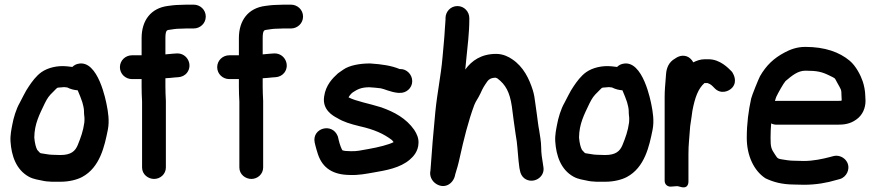

<svg xmlns="http://www.w3.org/2000/svg" viewBox="-20 -742 3754 823"><path d="M282.8 -455.9 267.1 -457.7C225.9 -461.9 185.2 -451.9 157.8 -432.8C135.1 -416.8 117.5 -392.4 103.8 -372C88 -349.8 74 -317.8 64.2 -300.6C49.6 -275.6 37.6 -235.7 32.6 -207C29.5 -189.7 23.2 -163.7 25.1 -135C29.1 -74.9 48.8 -15 103.3 15.3C124.8 27.2 147.5 28.9 159.4 31.9C185.4 38.4 215.6 37 240 37C276.9 37 310.8 28 331.8 16.8C408.8 -24.2 428.2 -115.7 442.3 -186.1C449.9 -224.4 443 -264.1 437.2 -293.1C435.3 -301.9 401.7 -490 313.9 -468.3C304.6 -466 298.6 -463 290 -455C289.5 -455.1 289.1 -455.3 282.8 -455.9ZM205.4 -78.5C195.1 -78.5 188.4 -79.9 181.6 -80.9L156.2 -84.9C152 -85.8 151.8 -85.5 139.7 -99.4C134.1 -109.3 129.1 -127.5 127 -152.4C127.6 -211.3 149.2 -251.2 172.2 -299.6C183.2 -321.4 189.7 -331.2 208.3 -348.8C228.9 -368.4 219.4 -365.7 243.6 -367.6C259.5 -368.9 249.5 -369.1 268.3 -367.1C283.2 -359.6 296.8 -356.2 313 -354.9C320.1 -338.9 328.9 -316.3 332.8 -304.2C336 -293.9 340 -276.4 340 -267C339.7 -255.2 342 -238.4 342 -238C341.9 -231 342.5 -223.5 341.4 -216.3C336.7 -181.2 326.3 -152.2 312.9 -119.5C302.3 -94.7 285.2 -77.5 238.8 -77.5C227 -77.5 217.2 -78.5 205.4 -78.5Z M640.5 25C667.3 25 691 4.2 691 -24.1V-309.4C689.9 -333.3 689 -348.4 689 -370.9V-406.6C701.3 -407.4 717.3 -408.4 731.2 -410.2L743.5 -411C758.8 -411.7 773.2 -419 781.8 -430.4C807.3 -463.8 783 -513 740.5 -513C739.2 -513 739.3 -513 738.5 -513L721.7 -511.9C712.5 -511.3 702.5 -509.8 689 -508.9V-578.5C689 -610.3 695.4 -612 700.9 -613.5C720.4 -616.1 732.4 -619 750.5 -619C759.7 -618.8 769.2 -620 778.5 -620H810.5C837.5 -620 862 -641.4 862 -671C862 -700.6 837.5 -722 810.5 -722H778.5C768.4 -722 760.5 -721.8 748.2 -721C730.7 -720.8 711.3 -718.2 700.5 -716.7C626.6 -707.4 587 -654.5 587 -578.5V-505H545.5C518.5 -505 494 -483.6 494 -454C494 -424.4 518.5 -403 545.5 -403H587V-370.8C587 -346.9 587.7 -331.9 589 -306.6V-24.1C589 5.9 615.3 25 640.5 25Z M1057.5 25C1084.3 25 1108 4.2 1108 -24.1V-309.4C1106.9 -333.3 1106 -348.4 1106 -370.9V-406.6C1118.3 -407.4 1134.3 -408.4 1148.2 -410.2L1160.5 -411C1175.8 -411.7 1190.2 -419 1198.8 -430.4C1224.3 -463.8 1200 -513 1157.5 -513C1156.2 -513 1156.3 -513 1155.5 -513L1138.7 -511.9C1129.5 -511.3 1119.5 -509.8 1106 -508.9V-578.5C1106 -610.3 1112.4 -612 1117.9 -613.5C1137.4 -616.1 1149.4 -619 1167.5 -619C1176.7 -618.8 1186.2 -620 1195.5 -620H1227.5C1254.5 -620 1279 -641.4 1279 -671C1279 -700.6 1254.5 -722 1227.5 -722H1195.5C1185.4 -722 1177.5 -721.8 1165.2 -721C1147.7 -720.8 1128.3 -718.2 1117.5 -716.7C1043.6 -707.4 1004 -654.5 1004 -578.5V-505H962.5C935.5 -505 911 -483.6 911 -454C911 -424.4 935.5 -403 962.5 -403H1004V-370.8C1004 -346.9 1004.7 -331.9 1006 -306.6V-24.1C1006 5.9 1032.3 25 1057.5 25Z M1697.5 -446H1693.2C1658.6 -460.4 1617.6 -466.7 1566.9 -470C1566.9 -470 1565.9 -470 1565.3 -470C1523.3 -470 1478 -462.2 1451.5 -443.6L1430.3 -428.8C1429.7 -428.4 1428.6 -427.5 1427.9 -426.9C1406.1 -407.2 1376 -377.2 1369.4 -328.3C1360.5 -272.1 1406.1 -245.9 1426 -235.8C1452.2 -219.7 1480.7 -211 1521 -201.1C1584.7 -186.9 1624.8 -168.5 1660.3 -141.5C1661.6 -140 1664 -137 1667.2 -132.8C1648.1 -122.4 1601.3 -110.5 1560.3 -103.4C1527.8 -97.7 1506.8 -92.5 1483.5 -94C1483.5 -94 1482.6 -94 1481.9 -94C1464 -94 1455.3 -95.2 1447.8 -97.8C1444.3 -102.2 1436.4 -121.9 1432 -140.9L1428.8 -154.9C1428.6 -155.8 1428.1 -157.4 1427.6 -158.5C1403.9 -217.8 1316.5 -192.8 1328.8 -131.6L1332 -117.8C1334.5 -106.7 1338.1 -96.6 1342.7 -81.2C1362.9 -20.4 1408.6 7.4 1479.6 8C1517.1 9.7 1551.5 2.5 1581.4 -2.6C1633.6 -11.6 1695.5 -21.9 1737.1 -58.3C1751.1 -70.2 1773.2 -93.1 1773.9 -129.3C1774.8 -149.2 1767.2 -167.6 1755.5 -185.5C1720.6 -235 1670.7 -261.8 1614.3 -281.9C1564.1 -297.9 1506.3 -307.8 1474 -324.7C1478.4 -332.8 1485.5 -341.2 1492 -345.9C1512.7 -359.4 1527.9 -367.6 1562.7 -368C1578.7 -366.9 1597.3 -365.6 1611.9 -363.5C1626.8 -361.1 1653.4 -347.3 1685.3 -344.1C1685.9 -344.1 1687 -344 1687.8 -344H1693.3C1719.7 -342.3 1747 -363.3 1747 -394C1747 -423.8 1722 -446 1697.5 -446Z M1889.7 -658.5C1889.7 -648.5 1887.9 -638.8 1886.8 -617.4C1884.7 -575.3 1881.2 -549 1876.9 -496.7C1869.6 -413.9 1854.2 -346.1 1845.9 -261.2C1837.8 -176 1830.7 -95.4 1825.1 -11C1820.3 10.1 1829 34.5 1852.6 48.1C1891 69.4 1925.9 41.1 1931.3 5.5C1938.1 -16.4 1944.9 -38.8 1950.9 -67.5C1967.3 -141.8 1987.5 -223.9 2013.1 -292.2C2021.6 -312.8 2025.8 -313.3 2039.8 -342.3C2049.6 -365 2056.3 -375.2 2069.6 -394C2074.9 -401.3 2084.2 -408.5 2104.5 -409C2105.6 -408.7 2108.2 -407.9 2111.9 -406C2147.5 -379.2 2164.9 -347.3 2174 -286.1C2178.7 -243.4 2185.1 -205.5 2190.1 -167.2L2195.1 -135.2C2199.3 -100.9 2201 -60.5 2206.2 -24C2206.2 -23.6 2206.3 -22.9 2206.4 -22.3L2209 -10.1C2210.6 1.1 2217.4 14.7 2227.6 22.4C2263.9 49.6 2317.1 18.6 2309.3 -25.9L2307.3 -39.2C2303.8 -62.2 2299.7 -83 2299.7 -111.3C2299.9 -123.4 2298.1 -135.1 2296.4 -149.4L2291.2 -183.1C2286.7 -205.7 2285.3 -222.9 2281.4 -250.7L2274.5 -300C2272.4 -319.4 2269.1 -338.2 2264.1 -354.7C2248.4 -404.4 2224 -455.7 2175.3 -488.2C2160.8 -498.1 2137 -511 2106.8 -511C2043.3 -511 2002 -482.3 1974.3 -443.9C1975.9 -457.5 1977.4 -472.7 1978.6 -487.2C1983.9 -542.5 1991.7 -600.3 1991.7 -658.5V-664.5C1991.7 -691.5 1970.3 -716 1940.7 -716C1911.1 -716 1889.7 -691.5 1889.7 -664.5Z M2617.8 -455.9 2602.1 -457.7C2560.9 -461.9 2520.2 -451.9 2492.8 -432.8C2470.1 -416.8 2452.5 -392.4 2438.8 -372C2423 -349.8 2409 -317.8 2399.2 -300.6C2384.6 -275.6 2372.6 -235.7 2367.6 -207C2364.5 -189.7 2358.2 -163.7 2360.1 -135C2364.1 -74.9 2383.8 -15 2438.3 15.3C2459.8 27.2 2482.5 28.9 2494.4 31.9C2520.4 38.4 2550.6 37 2575 37C2611.9 37 2645.8 28 2666.8 16.8C2743.8 -24.2 2763.2 -115.7 2777.3 -186.1C2784.9 -224.4 2778 -264.1 2772.2 -293.1C2770.3 -301.9 2736.7 -490 2648.9 -468.3C2639.6 -466 2633.6 -463 2625 -455C2624.5 -455.1 2624.1 -455.3 2617.8 -455.9ZM2540.4 -78.5C2530.1 -78.5 2523.4 -79.9 2516.6 -80.9L2491.2 -84.9C2487 -85.8 2486.8 -85.5 2474.7 -99.4C2469.1 -109.3 2464.1 -127.5 2462 -152.4C2462.6 -211.3 2484.2 -251.2 2507.2 -299.6C2518.2 -321.4 2524.7 -331.2 2543.3 -348.8C2563.9 -368.4 2554.4 -365.7 2578.6 -367.6C2594.5 -368.9 2584.5 -369.1 2603.3 -367.1C2618.2 -359.6 2631.8 -356.2 2648 -354.9C2655.1 -338.9 2663.9 -316.3 2667.8 -304.2C2671 -293.9 2675 -276.4 2675 -267C2674.7 -255.2 2677 -238.4 2677 -238C2676.9 -231 2677.5 -223.5 2676.4 -216.3C2671.7 -181.2 2661.3 -152.2 2647.9 -119.5C2637.3 -94.7 2620.2 -77.5 2573.8 -77.5C2562 -77.5 2552.2 -78.5 2540.4 -78.5Z M2951.8 -474.7C2945.1 -487.1 2934.2 -497.4 2922.1 -501C2898.3 -508.1 2880.3 -495.5 2873.2 -490.7C2846.4 -475.9 2837 -449.6 2835.1 -425.7L2833.1 -399.9C2831.5 -378.4 2829 -355 2829 -327.6V33C2829 50.1 2843.2 58.9 2855.9 57.9L2880.9 56H2884.9L2899.9 59.8C2931.6 67.7 2931 39 2931 35.5V-81C2931 -125.6 2934.7 -143.9 2937.9 -194.9C2938 -195.3 2938 -196 2938 -196.5C2938 -198.2 2938.1 -199.8 2938.5 -201.6C2943.8 -232.1 2946.2 -258.2 2947.9 -266.9C2958.8 -324.8 2973 -362.5 2999.6 -385.9C2999.6 -385.9 3001.1 -386 3002.5 -386H3012.9C3028.8 -379.6 3029.2 -377.8 3044 -363C3069.6 -337.3 3104.6 -349.4 3119.7 -367.4C3142.4 -394.7 3121.9 -426.8 3121.9 -426.8C3120.8 -429.7 3118.6 -433.4 3116 -436C3102.2 -449.9 3066.5 -488 3017.5 -488H2999.9C2982.1 -488 2965.1 -481.5 2951.8 -474.7Z M3588 -311.8C3584.9 -310.2 3587.5 -309.5 3569.5 -309.5H3308.5C3306.6 -309.5 3304.1 -309.3 3301.9 -309.1C3303.9 -317.1 3306.1 -323.9 3307.6 -327.2C3314.7 -342.5 3338 -384.4 3347.1 -394.5C3375.2 -418.2 3399.8 -439 3432.7 -439C3483.3 -439 3503.5 -433.8 3534.3 -418.7C3561.9 -404.5 3555.7 -411.6 3568.3 -388.3C3585 -357.4 3587 -360.4 3587 -331.3C3586.9 -325.3 3588 -315 3588 -311.8ZM3385.3 -53C3374.5 -53 3364.3 -53.8 3354.5 -55.3C3312.2 -62 3315.5 -59 3301.9 -79.8C3285.4 -104.3 3283 -111.7 3283 -151.9C3283 -172.5 3283.9 -193.4 3285.6 -213C3292.5 -209.6 3300.4 -207.5 3308.5 -207.5H3569.5C3597.7 -207.5 3624.2 -210.5 3650.4 -229.6C3677.8 -248.6 3690 -279.3 3690 -309.8C3690 -316.4 3689.8 -321 3689 -331.3C3688.7 -352.2 3683.9 -375.7 3678.1 -393C3669.5 -418.6 3649.4 -459 3621.9 -481.9C3578 -518.6 3516.2 -541 3431.5 -541C3394.5 -541 3365.6 -528.9 3343.7 -517.3C3296.3 -492.3 3264.6 -461.8 3237.7 -415.3C3232.4 -405.6 3202.8 -333.2 3199.8 -319.5C3188.5 -267.6 3181 -213.4 3181 -150.9C3181 -75 3211.5 -10.8 3259.5 21.2C3260.2 21.7 3261.7 22.6 3262.8 23.1C3294.3 37.8 3330.1 48.6 3383.2 49C3395.9 49.6 3412.2 50 3425.9 50C3477.8 50 3525.1 41.6 3565 29.5L3579.9 25.5C3594.3 21.7 3605.9 10 3611.4 -1.8C3631.6 -45.3 3589.9 -82.7 3552.5 -72.9L3536.2 -68.6C3506.4 -60.8 3465.9 -52 3425.9 -52C3412.3 -52 3397.2 -53 3385.3 -53Z"/></svg>

Font: Take Off
Style: YouHoser
Weight: 400
Foundry: Cannot Into Space Fonts
Version: Version 0.89